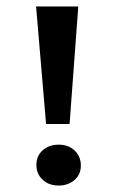

<svg xmlns="http://www.w3.org/2000/svg" viewBox="-20 -570 361 596"><path d="M123 -185 92 -550H223L196 -185ZM162 -121Q193 -121 212 -102.5Q231 -84 231 -56Q231 -28 211 -11Q191 6 162 6Q132 6 112.5 -12Q93 -30 93 -58Q93 -86 112.5 -103.5Q132 -121 162 -121Z"/></svg>

Font: Aikya
Style: Bold
Weight: 700
Designer: Neelakash Kshetrimayum (Latin subset based on Merriweather by Eben Sorkin)
Foundry: Brand New Type
Version: Version 1.00 b005